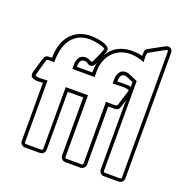

<svg xmlns="http://www.w3.org/2000/svg" viewBox="-130 -858 959 981"><g transform="rotate(20 349.5 -367.5)"><path d="M327 0Q317 0 309 -8Q301 -16 301 -26V-342H217V-26Q217 -16 209 -8Q201 0 191 0H107Q97 0 89.5 -8Q82 -16 82 -26V-342Q74 -342 62.5 -341Q51 -340 40 -341.5Q29 -343 21.5 -348.5Q14 -354 14 -367Q14 -371 17.5 -384Q21 -397 25.5 -411.5Q30 -426 34 -439.5Q38 -453 40 -459Q45 -475 57 -476.5Q69 -478 82 -478Q82 -514 91 -545.5Q100 -577 119 -600.5Q138 -624 166.5 -637.5Q195 -651 234 -651Q244 -651 261 -649Q278 -647 294.5 -642.5Q311 -638 323 -630Q335 -622 335 -610Q335 -604 332 -598L333 -601L325 -580Q345 -615 378.5 -633Q412 -651 453 -651Q468 -651 482 -650Q496 -649 511 -644Q511 -655 512 -667.5Q513 -680 524 -686L608 -732Q614 -735 622 -735Q633 -735 639 -727.5Q645 -720 645 -709V-26Q645 -17 637.5 -8.5Q630 0 620 0H536Q526 0 518.5 -8.5Q511 -17 511 -26V-402Q504 -379 500.5 -366.5Q497 -354 490.5 -348.5Q484 -343 472.5 -342.5Q461 -342 437 -342V-26Q437 -16 429 -8Q421 0 411 0ZM411 -18Q418 -18 418 -26V-361Q422 -361 432 -360.5Q442 -360 452 -360Q462 -360 470.5 -361Q479 -362 480 -366Q481 -369 485 -382.5Q489 -396 494 -411.5Q499 -427 503 -439.5Q507 -452 507 -453Q507 -458 495 -460Q483 -462 467.5 -462Q452 -462 437.5 -461Q423 -460 418 -460V-485Q418 -507 429 -523Q440 -539 464 -539Q468 -539 477 -536Q486 -533 496 -528.5Q506 -524 515.5 -520Q525 -516 529 -514V-26Q529 -18 536 -18H620Q627 -18 627 -26V-709Q627 -716 621 -716L616 -715L533 -669Q530 -667 529 -660.5Q528 -654 528 -645.5Q528 -637 528.5 -629Q529 -621 529 -617Q491 -633 453 -633Q422 -633 397.5 -622Q373 -611 355.5 -591.5Q338 -572 329 -546Q320 -520 320 -490V-460H284L282 -459Q281 -460 269 -460Q257 -460 242.5 -460Q228 -460 215 -460Q202 -460 199 -460V-485Q199 -507 210 -523Q221 -539 244 -539Q255 -539 265.5 -533.5Q276 -528 279 -528Q282 -528 288 -540Q294 -552 300.5 -567Q307 -582 312 -595.5Q317 -609 317 -612Q315 -616 304 -620Q293 -624 279 -627Q265 -630 252 -631.5Q239 -633 234 -633Q195 -633 169.5 -618.5Q144 -604 128 -579.5Q112 -555 106 -524Q100 -493 100 -460Q96 -460 89.5 -460.5Q83 -461 76 -461Q69 -461 64 -459.5Q59 -458 58 -454Q57 -450 53 -437Q49 -424 45 -409Q41 -394 37.5 -381.5Q34 -369 34 -367Q34 -362 43 -360.5Q52 -359 63 -359Q74 -359 85 -360Q96 -361 100 -361V-26Q100 -18 107 -18H191Q199 -18 199 -26V-361H320V-26Q320 -18 327 -18ZM306 -532 303 -525V-526Q300 -518 294 -512.5Q288 -507 280 -507Q270 -507 262.5 -513.5Q255 -520 244 -520Q229 -520 223 -509.5Q217 -499 217 -485V-478H301Q301 -492 302 -505Q303 -518 306 -532ZM511 -475V-502Q508 -503 501.5 -506Q495 -509 487.5 -512Q480 -515 473 -517.5Q466 -520 464 -520Q449 -520 443 -509.5Q437 -499 437 -485V-478Q443 -478 453.5 -478.5Q464 -479 475 -479Q486 -479 496 -478.5Q506 -478 511 -475Z"/></g></svg>

Font: RonaldsonGothicLicht
Style: Regular
Weight: 400
Designer: Mr. Robertson for MacKellar, Smiths & Jordan Co. Philadelphia
Foundry: CAT-Fonts Peter Wiegel
Version: 1.000